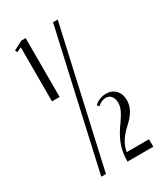

<svg xmlns="http://www.w3.org/2000/svg" viewBox="-177 -775 734 850"><g transform="rotate(-30 190.5 -349.5)"><path d="M60 -675 36 -663 31 -675 77 -699H99V-398H60ZM239 -699H263L106 0H82ZM223 -284Q234 -295 250 -301.5Q266 -308 283 -308Q313 -308 331.5 -288.5Q350 -269 350 -237Q350 -192 309 -151L281 -124Q260 -102 249 -81.5Q238 -61 234 -38H348V0H216Q216 -42 227.5 -77Q239 -112 265 -150L275 -164Q295 -193 303 -211Q311 -229 311 -246Q311 -268 300.5 -280.5Q290 -293 273 -293Q252 -293 231 -274Z"/></g></svg>

Font: Moniqa SemBd Heading
Style: Regular
Weight: 600
Designer: Rajesh Rajput
Foundry: Rajesh Rajput
Version: Version 1.000